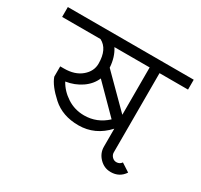

<svg xmlns="http://www.w3.org/2000/svg" viewBox="-119 -599 775 741"><g transform="rotate(30 268.5 -228.5)"><path d="M378 -208V-419H221Q242 -387 245 -341ZM351 -172 236 -288Q223 -257 192.5 -236Q162 -215 123 -209Q141 -176 175 -154Q209 -132 251 -132Q308 -132 351 -172ZM449 6Q420 6 399 -15.5Q378 -37 378 -66V-146Q325 -88 251 -88Q180 -88 134.5 -129Q89 -170 77 -204V-250H94Q142 -250 171 -274.5Q200 -299 200 -333Q200 -398 159 -419H-12V-463H549V-419H422V-66Q422 -55 430 -46.5Q438 -38 449 -38Q464 -38 472 -50L509 -26Q488 6 449 6Z"/></g></svg>

Font: Bhavuka
Style: Regular
Weight: 400
Version: 2.94.0; ttfautohint (v1.2) -l 7 -r 28 -G 50 -x 13 -D deva -f